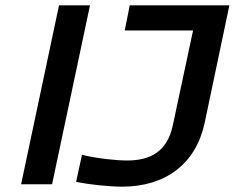

<svg xmlns="http://www.w3.org/2000/svg" viewBox="-20 -690 879 719"><path d="M201 -670 59 0H175L317 -670ZM265 -9C313 1 388 9 438 9C599 9 713 -76 746 -228L839 -670H466L447 -576H703L627 -220C606 -122 543 -89 456 -89C415 -89 348 -96 287 -110Z"/></svg>

Font: LT Wave Medium
Style: Italic
Weight: 500
Designer: Daniel Lyons
Version: Version 2.5 (Glyphs App)